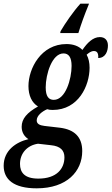

<svg xmlns="http://www.w3.org/2000/svg" viewBox="-67 -786 608 1046"><path d="M261 -606H360C375 -655 394 -707 413 -753L418 -766H371C332 -723 288 -659 263 -616ZM133 240C298 240 381 147 381 37C381 -41 337 -80 261 -90L175 -100C151 -103 133 -110 133 -130C133 -156 162 -179 190 -191C199 -188 208 -187 220 -187C361 -187 421 -320 421 -417C421 -444 416 -468 405 -488C417 -498 429 -508 445 -508C463 -508 470 -494 468 -470C509 -470 521 -509 521 -538C521 -564 507 -584 477 -584C439 -584 408 -552 382 -514C361 -536 330 -546 295 -546C157 -546 88 -413 88 -317C88 -265 107 -226 140 -206C80 -172 51 -139 51 -95C51 -63 68 -40 88 -28C20 -12 -47 34 -47 117C-47 191 7 240 133 240ZM226 -242C198 -242 182 -261 182 -310C182 -381 216 -495 279 -495C307 -495 323 -474 323 -427C323 -355 290 -242 226 -242ZM142 187C67 187 42 154 42 107C42 51 79 6 140 -3L210 5C263 10 284 34 284 71C284 132 243 187 142 187Z"/></svg>

Font: Noto Serif Condensed Semi
Style: Italic
Weight: 600
Width: 3
Italic angle: -12°
Designer: Monotype Design Team
Foundry: Monotype Imaging Inc.
Version: Version 1.901